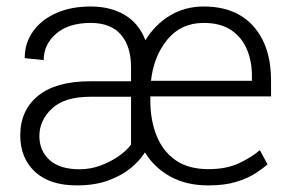

<svg xmlns="http://www.w3.org/2000/svg" viewBox="-20 -558 886 588"><path d="M618.2 9.8Q550.8 9.8 501.7 -17.3Q452.6 -44.4 423.8 -91.3Q409.2 -67.4 381.6 -44.2Q354 -21 312.5 -5.6Q271 9.8 215.3 9.8Q131.8 9.8 86.9 -32.2Q42 -74.2 42 -143.6Q42 -219.7 96.4 -264.4Q150.9 -309.1 256.3 -309.1H381.3V-351.6Q381.3 -416 350.3 -451.9Q319.3 -487.8 257.8 -487.8Q189.9 -487.8 151.9 -454.8Q113.8 -421.9 113.8 -374L55.7 -379.9Q55.7 -425.8 80.8 -461.4Q106 -497.1 151.4 -517.6Q196.8 -538.1 257.8 -538.1Q318.4 -538.1 362.1 -512.2Q405.8 -486.3 425.3 -434.6Q454.6 -482.9 500.7 -510.5Q546.9 -538.1 603.5 -538.1Q702.6 -538.1 756.3 -477.3Q810.1 -416.5 810.1 -311.5V-262.7H440.4V-249Q440.4 -191.4 459 -143.8Q477.5 -96.2 516.8 -68.1Q556.2 -40 618.2 -40Q673.3 -40 711.4 -57.9Q749.5 -75.7 775.9 -98.1L799.3 -54.7Q785.2 -42 761.7 -26.9Q738.3 -11.7 703.1 -1Q668 9.8 618.2 9.8ZM603.5 -487.8Q534.7 -487.8 492.7 -437Q450.7 -386.2 442.4 -310.5H751.5V-326.2Q751.5 -371.1 735.8 -407.7Q720.2 -444.3 687.5 -466.1Q654.8 -487.8 603.5 -487.8ZM224.1 -39.6Q257.3 -39.6 288.6 -51.3Q319.8 -63 344.2 -80.3Q368.7 -97.7 381.3 -115.2V-261.7H257.3Q177.7 -261.7 139.2 -225.6Q100.6 -189.5 100.6 -141.6Q100.6 -96.2 131.8 -67.9Q163.1 -39.6 224.1 -39.6Z"/></svg>

Font: Vazirmatn RD UI ExtraLight
Style: Regular
Weight: 200
Designer: Saber Rastikerdar
Foundry: Saber Rastikerdar
Version: Version 33.003